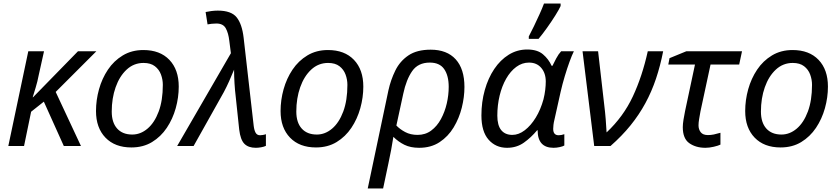

<svg xmlns="http://www.w3.org/2000/svg" viewBox="-20 -826 4750 1086"><path d="M27 0 140 -536H229L199 -401Q192 -364 181.5 -330Q171 -296 165 -276H167L421 -536H525L295 -306L438 0H341L228 -251L156 -194L116 0Z M723 8Q630 8 576.5 -47.5Q523 -103 523 -198Q523 -260 540 -321Q557 -382 590.5 -432Q624 -482 674.5 -512.5Q725 -543 791 -543Q885 -543 938 -487.5Q991 -432 991 -336Q991 -275 974 -214Q957 -153 923.5 -103Q890 -53 840 -22.5Q790 8 723 8ZM728 -65Q775 -65 814.5 -98.5Q854 -132 877.5 -195Q901 -258 901 -346Q901 -376 890.5 -404.5Q880 -433 856 -451.5Q832 -470 792 -470Q737 -470 696.5 -432.5Q656 -395 634 -332.5Q612 -270 612 -195Q612 -133 642.5 -99Q673 -65 728 -65Z M1427 10Q1385 10 1362.5 -12.5Q1340 -35 1333 -93L1313 -282Q1309 -314 1306.5 -354Q1304 -394 1304 -432Q1290 -398 1276 -366.5Q1262 -335 1246 -305L1075 0H982L1286 -525L1277 -595Q1272 -639 1257 -666Q1242 -693 1204 -693Q1190 -693 1177 -691.5Q1164 -690 1154 -688L1143 -758Q1156 -761 1175 -763.5Q1194 -766 1212 -766Q1288 -766 1318.5 -728Q1349 -690 1358 -613L1415 -114Q1418 -89 1426 -75Q1434 -61 1451 -61Q1457 -61 1466.5 -62.5Q1476 -64 1484 -67V-1Q1474 4 1457.5 7Q1441 10 1427 10Z M1767 8Q1674 8 1620.5 -47.5Q1567 -103 1567 -198Q1567 -260 1584 -321Q1601 -382 1634.5 -432Q1668 -482 1718.5 -512.5Q1769 -543 1835 -543Q1929 -543 1982 -487.5Q2035 -432 2035 -336Q2035 -275 2018 -214Q2001 -153 1967.5 -103Q1934 -53 1884 -22.5Q1834 8 1767 8ZM1772 -65Q1819 -65 1858.5 -98.5Q1898 -132 1921.5 -195Q1945 -258 1945 -346Q1945 -376 1934.5 -404.5Q1924 -433 1900 -451.5Q1876 -470 1836 -470Q1781 -470 1740.5 -432.5Q1700 -395 1678 -332.5Q1656 -270 1656 -195Q1656 -133 1686.5 -99Q1717 -65 1772 -65Z M2060 240 2177 -315Q2190 -374 2216 -427Q2242 -480 2290 -512.5Q2338 -545 2416 -545Q2508 -545 2557.5 -490.5Q2607 -436 2607 -334Q2607 -277 2592 -217Q2577 -157 2546 -105.5Q2515 -54 2466.5 -22Q2418 10 2351 10Q2302 10 2267.5 -7Q2233 -24 2205 -52Q2199 -13 2192.5 21.5Q2186 56 2177 98L2147 240ZM2342 -63Q2386 -63 2419 -87.5Q2452 -112 2474 -152.5Q2496 -193 2507 -240.5Q2518 -288 2518 -335Q2518 -398 2492.5 -435Q2467 -472 2411 -472Q2345 -472 2311.5 -424Q2278 -376 2261 -296L2222 -116Q2242 -95 2272 -79Q2302 -63 2342 -63Z M2848 10Q2784 10 2743.5 -36Q2703 -82 2703 -173Q2703 -249 2722 -316.5Q2741 -384 2775.5 -435.5Q2810 -487 2857.5 -516.5Q2905 -546 2962 -546Q3019 -546 3051 -519Q3083 -492 3100 -454H3105Q3113 -471 3126 -495.5Q3139 -520 3154 -536H3226Q3215 -514 3201.5 -477Q3188 -440 3174.5 -395Q3161 -350 3151 -306L3116 -149Q3112 -133 3110.5 -119.5Q3109 -106 3109 -97Q3109 -61 3140 -61Q3155 -61 3172 -67V-3Q3164 2 3146 6Q3128 10 3111 10Q3021 10 3021 -89H3018Q2984 -48 2943 -19Q2902 10 2848 10ZM2878 -63Q2914 -63 2948.5 -89.5Q2983 -116 3010.5 -161Q3038 -206 3054 -264Q3061 -292 3064 -318Q3067 -344 3067 -365Q3067 -412 3041.5 -442Q3016 -472 2972 -472Q2933 -472 2900 -447.5Q2867 -423 2843 -381Q2819 -339 2806 -285Q2793 -231 2793 -172Q2793 -117 2815 -90Q2837 -63 2878 -63ZM2971 -606V-620Q2984 -644 3000 -677.5Q3016 -711 3031.5 -745Q3047 -779 3057 -806H3151V-792Q3142 -772 3121 -738.5Q3100 -705 3074 -668.5Q3048 -632 3026 -606Z M3363 -536 3398 -230Q3403 -190 3406 -152Q3409 -114 3411 -77Q3506 -166 3559.5 -280.5Q3613 -395 3644 -536H3731Q3715 -454 3690.5 -381Q3666 -308 3630.5 -242.5Q3595 -177 3546.5 -117Q3498 -57 3433 0H3341L3275 -536Z M3767 -497 3862 -536H4177L4161 -461H3999L3942 -196Q3938 -173 3934.5 -153Q3931 -133 3931 -117Q3931 -94 3943.5 -78Q3956 -62 3984 -62Q4001 -62 4018 -65.5Q4035 -69 4055 -75V-8Q4043 -2 4017.5 4Q3992 10 3970 10Q3916 10 3879 -16Q3842 -42 3842 -107Q3842 -124 3846 -149Q3850 -174 3855 -198L3911 -461H3760Z M4395 8Q4302 8 4248.5 -47.5Q4195 -103 4195 -198Q4195 -260 4212 -321Q4229 -382 4262.5 -432Q4296 -482 4346.5 -512.5Q4397 -543 4463 -543Q4557 -543 4610 -487.5Q4663 -432 4663 -336Q4663 -275 4646 -214Q4629 -153 4595.5 -103Q4562 -53 4512 -22.5Q4462 8 4395 8ZM4400 -65Q4447 -65 4486.5 -98.5Q4526 -132 4549.5 -195Q4573 -258 4573 -346Q4573 -376 4562.5 -404.5Q4552 -433 4528 -451.5Q4504 -470 4464 -470Q4409 -470 4368.5 -432.5Q4328 -395 4306 -332.5Q4284 -270 4284 -195Q4284 -133 4314.5 -99Q4345 -65 4400 -65Z"/></svg>

Font: BC Sans
Style: Italic
Weight: 400
Italic angle: -12°
Designer: Monotype Design Team
Designer: Province of B.C.
Foundry: Monotype Imaging Inc.
Version: Version 2.000;GOOG;noto-source:20170915:90ef993387c0